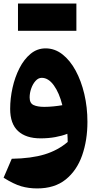

<svg xmlns="http://www.w3.org/2000/svg" viewBox="-20 -760 541 1069"><path d="M187 289.1Q139.6 289.1 98.1 277.1Q56.6 265.1 0 229.5L45.4 124Q154.8 122.1 228.5 99.6Q302.2 77.1 356.9 30.3Q356.9 19 356.4 8.1Q356 -2.9 355 -15.1Q325.2 -3.4 287.4 3.4Q249.5 10.3 206.1 10.3Q124.5 10.3 80.6 -30.3Q36.6 -70.8 36.6 -153.8Q36.6 -211.9 49.8 -271.2Q63 -330.6 88.4 -380.4Q113.8 -430.2 150.4 -460.4Q187 -490.7 233.9 -490.7Q284.7 -490.7 327.1 -457.8Q369.6 -424.8 400.9 -367.4Q432.1 -310.1 449.5 -236.3Q466.8 -162.6 466.8 -81.5Q466.8 21 437.3 105.2Q407.7 189.5 345.9 239.3Q284.2 289.1 187 289.1ZM327.1 -174.3Q310.1 -242.7 279.8 -284.7Q249.5 -326.7 212.4 -326.7Q193.4 -326.7 178 -309.6Q162.6 -292.5 153.8 -267.3Q145 -242.2 145 -217.3Q145 -185.5 166.7 -175.3Q188.5 -165 226.6 -165Q251 -165 277.8 -167.7Q304.7 -170.4 327.1 -174.3ZM80.1 -588.4V-740.2H405.3V-588.4Z"/></svg>

Font: Pinar-DS3-FD ExtraBold
Style: Regular
Weight: 800
Designer: Amin Abedi
Version: Version 3.000